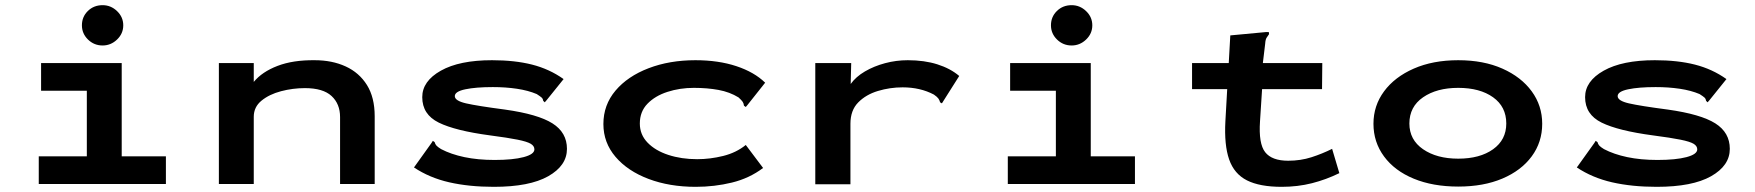

<svg xmlns="http://www.w3.org/2000/svg" viewBox="-20 -712 6790 743"><path d="M130 0V-107H316V-361H139V-468H451V-107H622V0ZM377 -536Q344 -536 320.5 -559Q297 -582 297 -614Q297 -647 320 -669.5Q343 -692 377 -692Q409 -692 433 -669Q457 -646 457 -614Q457 -582 433 -559Q409 -536 377 -536Z M827 0V-468H962V-395Q994 -434 1054 -457Q1114 -480 1198 -479Q1265 -479 1317.5 -455Q1370 -431 1400 -383Q1430 -335 1430 -262V0H1296V-259Q1296 -310 1263 -340.5Q1230 -371 1160 -371Q1113 -371 1067.5 -359Q1022 -347 992 -322.5Q962 -298 962 -260V0Z M1891 11Q1795 11 1718.5 -6.5Q1642 -24 1582 -64L1650 -159L1655 -167L1662 -162Q1664 -154 1669 -148.5Q1674 -143 1687 -135Q1725 -115 1777 -104Q1829 -93 1894 -93Q1965 -93 2006.5 -104Q2048 -115 2048 -134Q2048 -147 2034 -155.5Q2020 -164 1983 -171.5Q1946 -179 1877 -188Q1742 -206 1678 -237.5Q1614 -269 1614 -336Q1614 -398 1686 -438.5Q1758 -479 1884 -479Q1972 -479 2039 -462Q2106 -445 2161 -406L2095 -324L2088 -316L2082 -322Q2081 -330 2076 -334.5Q2071 -339 2057 -348Q2024 -362 1980.5 -368.5Q1937 -375 1887 -375Q1822 -375 1781 -366.5Q1740 -358 1740 -340Q1740 -322 1783.5 -312Q1827 -302 1934 -288Q2062 -270 2118 -234.5Q2174 -199 2174 -136Q2174 -71 2101.5 -30Q2029 11 1891 11Z M2672 11Q2571 11 2490 -19.5Q2409 -50 2362 -105Q2315 -160 2315 -232Q2315 -306 2362 -361.5Q2409 -417 2490 -448Q2571 -479 2671 -479Q2760 -479 2829.5 -456Q2899 -433 2941 -392L2872 -305L2866 -298L2859 -303Q2858 -312 2854 -318Q2850 -324 2838 -335Q2804 -356 2760.5 -364Q2717 -372 2665 -372Q2611 -372 2563 -356.5Q2515 -341 2485.5 -310.5Q2456 -280 2456 -234Q2456 -191 2486 -160Q2516 -129 2566.5 -112.5Q2617 -96 2678 -96Q2728 -96 2778.5 -108.5Q2829 -121 2866 -151L2933 -62Q2880 -22 2812.5 -5.5Q2745 11 2672 11Z M3135 -468H3274L3272 -387Q3292 -415 3327 -435.5Q3362 -456 3405 -467.5Q3448 -479 3493 -479Q3557 -479 3607.5 -463Q3658 -447 3692 -418L3630 -320L3625 -312L3618 -316Q3616 -324 3611.5 -330.5Q3607 -337 3594 -346Q3541 -374 3473 -374Q3424 -374 3377.5 -360Q3331 -346 3301 -315.5Q3271 -285 3271 -233V1H3135Z M3880 0V-107H4066V-361H3889V-468H4201V-107H4372V0ZM4127 -536Q4094 -536 4070.5 -559Q4047 -582 4047 -614Q4047 -647 4070 -669.5Q4093 -692 4127 -692Q4159 -692 4183 -669Q4207 -646 4207 -614Q4207 -582 4183 -559Q4159 -536 4127 -536Z M4940 11Q4855 11 4805.5 -14Q4756 -39 4736.5 -95Q4717 -151 4722 -243L4729 -367H4593V-468H4735L4741 -575L4880 -588H4890L4891 -580Q4886 -573 4881.5 -566Q4877 -559 4876 -543L4867 -468H5097L5096 -367H4864L4856 -243Q4850 -156 4876 -123Q4902 -90 4965 -90Q5013 -90 5055 -103.5Q5097 -117 5135 -136L5163 -42Q5112 -17 5057 -3Q5002 11 4940 11Z M5623 10Q5525 10 5451 -20.5Q5377 -51 5336 -106.5Q5295 -162 5295 -233Q5295 -303 5336 -358.5Q5377 -414 5451 -446.5Q5525 -479 5623 -479Q5721 -479 5794 -446.5Q5867 -414 5907.5 -358.5Q5948 -303 5948 -233Q5948 -162 5907.5 -107Q5867 -52 5794 -21Q5721 10 5623 10ZM5623 -98Q5707 -98 5758 -134.5Q5809 -171 5809 -234Q5809 -299 5758 -335.5Q5707 -372 5623 -372Q5540 -372 5487 -335.5Q5434 -299 5434 -234Q5434 -171 5487 -134.5Q5540 -98 5623 -98Z M6391 11Q6295 11 6218.5 -6.5Q6142 -24 6082 -64L6150 -159L6155 -167L6162 -162Q6164 -154 6169 -148.5Q6174 -143 6187 -135Q6225 -115 6277 -104Q6329 -93 6394 -93Q6465 -93 6506.5 -104Q6548 -115 6548 -134Q6548 -147 6534 -155.5Q6520 -164 6483 -171.5Q6446 -179 6377 -188Q6242 -206 6178 -237.5Q6114 -269 6114 -336Q6114 -398 6186 -438.5Q6258 -479 6384 -479Q6472 -479 6539 -462Q6606 -445 6661 -406L6595 -324L6588 -316L6582 -322Q6581 -330 6576 -334.5Q6571 -339 6557 -348Q6524 -362 6480.5 -368.5Q6437 -375 6387 -375Q6322 -375 6281 -366.5Q6240 -358 6240 -340Q6240 -322 6283.5 -312Q6327 -302 6434 -288Q6562 -270 6618 -234.5Q6674 -199 6674 -136Q6674 -71 6601.5 -30Q6529 11 6391 11Z"/></svg>

Font: Inconsolata ExtraExpanded ExtraBold
Style: Regular
Weight: 800
Width: 8
Monospace: yes
Designer: Raph Levien, Cyreal, Brenton Simpson
Foundry: Raph Levien, Cyreal, Google
Version: Version 3.001; ttfautohint (v1.8.2.53-6de2)